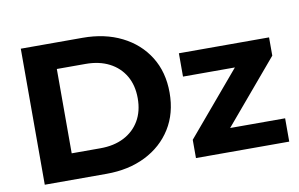

<svg xmlns="http://www.w3.org/2000/svg" viewBox="-74 -837 1516 973"><g transform="rotate(-10 684.5 -350.0)"><path d="M83 0V-700H401Q515 -700 602 -656.5Q689 -613 738 -534.5Q787 -456 787 -350Q787 -244 738 -165.5Q689 -87 602 -43.5Q515 0 401 0ZM245 -133H393Q463 -133 514.5 -159.5Q566 -186 594.5 -234.5Q623 -283 623 -350Q623 -417 594.5 -465.5Q566 -514 514.5 -540.5Q463 -567 393 -567H245ZM861 0V-94L1135 -418H868V-538H1332V-444L1058 -120H1341V0Z"/></g></svg>

Font: Montserrat
Style: Bold
Weight: 700
Designer: Julieta Ulanovsky
Foundry: Julieta Ulanovsky
Version: Version 9.000; ttfautohint (v1.8.4.7-5d5b)